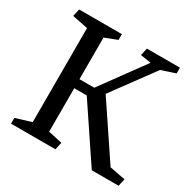

<svg xmlns="http://www.w3.org/2000/svg" viewBox="-155 -855 1011 1011"><g transform="rotate(30 350.0 -350.0)"><path d="M231 -328V-64L316 -45L306 0H36V-35L131 -64V-636L36 -655L46 -700H306V-665L231 -636V-383H321L512 -645L448 -655L458 -700H659V-665L574 -637L389 -385L605 -63L700 -45L690 0H527L307 -328Z"/></g></svg>

Font: Brawler
Style: Regular
Weight: 400
Designer: Oleg Frolov, Haley Fiege
Foundry: Oleg Frolov, Haley Fiege
Version: Version 1.101; ttfautohint (v1.8.3)